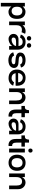

<svg xmlns="http://www.w3.org/2000/svg" viewBox="1941 -2562 825 4748"><g transform="rotate(90 2354.0 -187.5)"><path d="M269 -404.8Q348.1 -404.8 397.5 -353Q446.8 -301.3 446.8 -194.8Q446.8 -88.4 397.5 -36.1Q348.1 16.1 269 16.1Q232.9 16.1 199.2 -2.7Q165.5 -21.5 140.1 -54.2V205.1H49.8V-389.2H140.1V-335Q165.5 -367.7 199.2 -386.2Q232.9 -404.8 269 -404.8ZM252.9 -62Q300.3 -62 331.1 -94.7Q361.8 -127.4 361.8 -194.8Q361.8 -261.7 331.5 -294.4Q301.3 -327.1 252.9 -327.1Q204.6 -327.1 175.3 -294.7Q146 -262.2 146 -194.8Q146 -127 175.3 -94.5Q204.6 -62 252.9 -62Z M602.1 -330.1Q637.2 -380.4 698.2 -399.2Q759.3 -418 814.9 -395L774.9 -306.2Q771.5 -307.6 765.1 -310.1Q758.8 -312.5 739.3 -315.2Q719.7 -317.9 700.7 -315.9Q602.1 -304.2 602.1 -173.8V0H511.7V-389.2H602.1Z M926.8 -439Q901.9 -439 887 -453.4Q872.1 -467.8 872.1 -492.2Q872.1 -516.6 887 -531.2Q901.9 -545.9 926.8 -545.9Q951.7 -545.9 966.8 -531.2Q981.9 -516.6 981.9 -492.2Q981.9 -466.8 966.1 -452.9Q950.2 -439 926.8 -439ZM1103 -439Q1078.1 -439 1063 -453.6Q1047.9 -468.3 1047.9 -492.2Q1047.9 -516.6 1063 -531.2Q1078.1 -545.9 1103 -545.9Q1127.9 -545.9 1143.1 -531.2Q1158.2 -516.6 1158.2 -492.2Q1158.2 -466.8 1142.3 -452.9Q1126.5 -439 1103 -439ZM1015.1 -407.2Q1104 -407.2 1156 -355.2Q1208 -303.2 1208 -211.9V0H1118.2V-75.2Q1089.8 -33.7 1040.3 -9.8Q990.7 14.2 941.9 14.2Q902.3 13.7 873 -5.9Q843.8 -25.4 830.8 -52.2Q817.9 -79.1 817.9 -107.9Q817.9 -165.5 857.4 -198.7Q897 -231.9 952.1 -231.9H1118.2Q1117.2 -248.5 1112.3 -264.4Q1107.4 -280.3 1096.7 -297.4Q1085.9 -314.5 1065.2 -324.7Q1044.4 -335 1016.1 -335Q998.5 -335 983.2 -331.3Q967.8 -327.6 957 -321.8Q946.3 -315.9 937.5 -309.1Q928.7 -302.2 923.6 -295.2Q918.5 -288.1 914.8 -282.2Q911.1 -276.4 909.7 -272.5L908.2 -269L835 -288.1Q849.1 -342.8 898.7 -375Q948.2 -407.2 1015.1 -407.2ZM965.8 -61Q1000.5 -61.5 1035.4 -77.1Q1070.3 -92.8 1093.3 -118.7Q1116.2 -144.5 1116.2 -171.9H1036.1Q1005.9 -171.9 987.1 -170.2Q968.3 -168.5 949.7 -163.1Q931.2 -157.7 921.1 -145.8Q911.1 -133.8 908.2 -115.2Q904.8 -92.8 918 -77.6Q931.2 -62.5 965.8 -61Z M1576.2 -1Q1528.3 17.1 1477.8 18.3Q1427.2 19.5 1385.5 5.9Q1343.8 -7.8 1313 -36.1Q1282.2 -64.5 1272.9 -102.1L1355 -125Q1359.4 -103.5 1377.2 -88.6Q1395 -73.7 1421.9 -66.9Q1469.2 -54.2 1513.4 -64.5Q1557.6 -74.7 1565.9 -99.1Q1574.7 -123.5 1559.8 -138.2Q1544.9 -152.8 1500 -154.8Q1389.2 -161.1 1347.2 -178.2Q1304.7 -196.3 1287.6 -232.7Q1270.5 -269 1284.2 -313Q1298.8 -362.8 1358.6 -387.5Q1418.5 -412.1 1501 -404.8Q1561 -400.4 1599.6 -370.8Q1638.2 -341.3 1648.9 -293L1574.2 -272.9Q1567.9 -293.9 1548.6 -308.1Q1529.3 -322.3 1504.4 -327.1Q1479.5 -332 1452.1 -330.1Q1424.8 -328.1 1401.9 -318.8Q1381.8 -311 1373.3 -298.6Q1364.7 -286.1 1367.9 -274.4Q1371.1 -262.7 1386 -253.2Q1400.9 -243.7 1423.8 -240.2Q1446.8 -237.3 1490.7 -234.1Q1534.7 -231 1544.9 -230Q1605.5 -224.1 1635.3 -190.4Q1665 -156.7 1659.2 -105Q1654.8 -70.8 1632.6 -43.2Q1610.4 -15.6 1576.2 -1Z M1788.6 -160.2Q1798.3 -111.8 1830.1 -86.4Q1861.8 -61 1912.6 -61Q1943.8 -61 1972.4 -77.9Q2001 -94.7 2014.6 -121.1L2097.7 -100.1Q2074.7 -45.9 2025.4 -15.9Q1976.1 14.2 1911.6 14.2Q1856.4 14.2 1813 -3.2Q1769.5 -20.5 1738.8 -60.5Q1708 -100.6 1700.7 -160.2Q1690.9 -269.5 1746.6 -338.4Q1802.2 -407.2 1902.8 -407.2Q2008.8 -407.2 2058.8 -340.3Q2108.9 -273.4 2098.6 -160.2ZM1900.9 -337.9Q1855.5 -337.9 1823.5 -306.2Q1791.5 -274.4 1785.6 -223.1H2014.6Q2014.2 -272.9 1981.7 -304.9Q1949.2 -336.9 1900.9 -337.9Z M2386.7 -405.8Q2459 -405.8 2506.8 -354Q2554.7 -302.2 2554.7 -225.1V0H2464.8V-178.2Q2464.8 -251 2439.9 -285.4Q2415 -319.8 2361.8 -319.8Q2311 -319.8 2283.4 -283Q2255.9 -246.1 2255.9 -178.2V-168V0H2165.5V-389.2H2255.9V-320.8Q2277.3 -360.4 2311.3 -383.1Q2345.2 -405.8 2386.7 -405.8Z M2877.9 -389.2V-304.2H2778.8V-181.2Q2778.8 -119.1 2801.3 -95Q2823.7 -70.8 2862.8 -76.2V13.2Q2847.2 15.1 2840.8 15.1Q2771.5 15.1 2730 -29.5Q2688.5 -74.2 2688.5 -165V-304.2H2599.6V-389.2Q2621.6 -389.2 2635 -390.1Q2648.4 -391.1 2660.2 -395.5Q2671.9 -399.9 2678 -405.8Q2684.1 -411.6 2689.9 -424.6Q2695.8 -437.5 2698.7 -452.1Q2701.7 -466.8 2705.6 -492.2H2777.8V-389.2Z M3109.4 -407.2Q3198.2 -407.2 3250.2 -355.2Q3302.2 -303.2 3302.2 -211.9V0H3212.4V-75.2Q3184.1 -33.7 3134.5 -9.8Q3085 14.2 3036.1 14.2Q2996.6 13.7 2967.3 -5.9Q2938 -25.4 2925 -52.2Q2912.1 -79.1 2912.1 -107.9Q2912.1 -165.5 2951.7 -198.7Q2991.2 -231.9 3046.4 -231.9H3212.4Q3211.4 -248.5 3206.5 -264.4Q3201.7 -280.3 3190.9 -297.4Q3180.2 -314.5 3159.4 -324.7Q3138.7 -335 3110.4 -335Q3092.8 -335 3077.4 -331.3Q3062 -327.6 3051.3 -321.8Q3040.5 -315.9 3031.7 -309.1Q3022.9 -302.2 3017.8 -295.2Q3012.7 -288.1 3009 -282.2Q3005.4 -276.4 3003.9 -272.5L3002.4 -269L2929.2 -288.1Q2943.4 -342.8 2992.9 -375Q3042.5 -407.2 3109.4 -407.2ZM3060.1 -61Q3094.7 -61.5 3129.6 -77.1Q3164.6 -92.8 3187.5 -118.7Q3210.4 -144.5 3210.4 -171.9H3130.4Q3100.1 -171.9 3081.3 -170.2Q3062.5 -168.5 3043.9 -163.1Q3025.4 -157.7 3015.4 -145.8Q3005.4 -133.8 3002.4 -115.2Q2999 -92.8 3012.2 -77.6Q3025.4 -62.5 3060.1 -61Z M3605.5 -389.2V-304.2H3506.3V-181.2Q3506.3 -119.1 3528.8 -95Q3551.3 -70.8 3590.3 -76.2V13.2Q3574.7 15.1 3568.4 15.1Q3499 15.1 3457.5 -29.5Q3416 -74.2 3416 -165V-304.2H3327.1V-389.2Q3349.1 -389.2 3362.5 -390.1Q3376 -391.1 3387.7 -395.5Q3399.4 -399.9 3405.5 -405.8Q3411.6 -411.6 3417.5 -424.6Q3423.3 -437.5 3426.3 -452.1Q3429.2 -466.8 3433.1 -492.2H3505.4V-389.2Z M3699.2 -475.1Q3679.7 -475.1 3666.3 -489.5Q3652.8 -503.9 3652.8 -524.9V-528.8Q3652.8 -550.3 3666.3 -565.2Q3679.7 -580.1 3699.2 -580.1H3706.1Q3725.6 -580.1 3739.3 -565.2Q3752.9 -550.3 3752.9 -528.8V-524.9Q3752.9 -504.4 3739.3 -490.2Q3725.6 -476.1 3706.1 -475.1ZM3654.8 0V-389.2H3750V0Z M4004.9 14.2Q3913.1 14.2 3858.9 -42.5Q3804.7 -99.1 3804.7 -195.8Q3804.7 -293 3858.9 -350.1Q3913.1 -407.2 4004.9 -407.2Q4097.2 -407.2 4150.6 -350.1Q4204.1 -293 4203.6 -195.8Q4203.6 -99.1 4149.9 -42.5Q4096.2 14.2 4004.9 14.2ZM4004.9 -61Q4060.1 -61 4089.4 -95.9Q4118.7 -130.9 4118.7 -195.8Q4117.7 -261.2 4088.6 -296.6Q4059.6 -332 4004.9 -332Q3949.2 -332 3919.4 -296.6Q3889.6 -261.2 3889.6 -195.8Q3889.6 -130.9 3919.4 -95.9Q3949.2 -61 4004.9 -61Z M4489.7 -405.8Q4562 -405.8 4609.9 -354Q4657.7 -302.2 4657.7 -225.1V0H4567.9V-178.2Q4567.9 -251 4543 -285.4Q4518.1 -319.8 4464.8 -319.8Q4414.1 -319.8 4386.5 -283Q4358.9 -246.1 4358.9 -178.2V-168V0H4268.6V-389.2H4358.9V-320.8Q4380.4 -360.4 4414.3 -383.1Q4448.2 -405.8 4489.7 -405.8Z"/></g></svg>

Font: Neutral Grotesk
Style: Regular
Weight: 400
Designer: Nawras Khrais
Foundry: Nawras Khrais
Version: Version 1.000;PS 001.000;hotconv 1.0.88;makeotf.lib2.5.64775